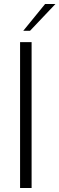

<svg xmlns="http://www.w3.org/2000/svg" viewBox="-20 -946 299 966"><path d="M81 0V-734H139V0ZM97 -791 207 -926H259L131 -791Z"/></svg>

Font: Exo Thin Light
Style: Regular
Weight: 300
Version: Version 2.000